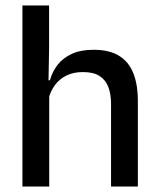

<svg xmlns="http://www.w3.org/2000/svg" viewBox="-20 -682 580 702"><path d="M386 0V-302Q386 -337.5 376.2 -363.5Q366.5 -389.5 344.2 -404Q322 -418.5 283.5 -418.5Q248 -418.5 222.2 -405.5Q196.5 -392.5 180.5 -370.5Q164.5 -348.5 157.5 -320.5L138 -388.5H162.5Q171 -419.5 190.5 -444.8Q210 -470 242.5 -485Q275 -500 322 -500Q379.5 -500 415 -478.2Q450.5 -456.5 467.2 -415Q484 -373.5 484 -313V0ZM62 0V-662H159.5V-506L157 -365L160 -358V0Z"/></svg>

Font: Anek Tamil Medium
Style: Regular
Weight: 500
Designer: Aadarsh Rajan (Tamil), Yesha Goshar (Latin)
Foundry: Ek Type
Version: Version 1.003